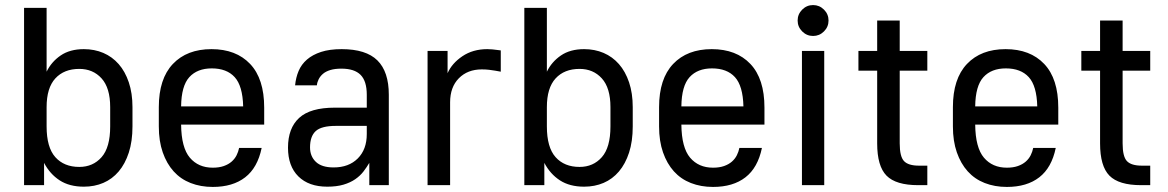

<svg xmlns="http://www.w3.org/2000/svg" viewBox="-20 -731 4610 758"><path d="M311 6Q254 6 215.5 -19Q177 -44 154 -88V0H75V-700H164V-448Q183 -487 219.5 -512Q256 -537 311 -537Q353 -537 388 -522Q423 -507 448.5 -478Q474 -449 488.5 -406Q503 -363 503 -308V-232Q503 -173 488.5 -128.5Q474 -84 448.5 -54Q423 -24 388 -9Q353 6 311 6ZM293 -72Q347 -72 381 -110.5Q415 -149 415 -232V-308Q415 -384 381 -421.5Q347 -459 293 -459Q233 -459 198.5 -421.5Q164 -384 164 -308V-232Q164 -149 198.5 -110.5Q233 -72 293 -72Z M820 7Q772 7 732.5 -8.5Q693 -24 665.5 -54.5Q638 -85 622.5 -129.5Q607 -174 607 -232V-308Q607 -420 662.5 -478.5Q718 -537 815 -537Q912 -537 967.5 -478.5Q1023 -420 1023 -306V-239H695Q696 -148 729.5 -108.5Q763 -69 820 -69Q845 -69 863.5 -75.5Q882 -82 894.5 -93Q907 -104 914 -118Q921 -132 924 -147H1013Q997 -69 948 -31Q899 7 820 7ZM816 -461Q759 -461 727.5 -426.5Q696 -392 695 -311H940Q938 -392 906.5 -426.5Q875 -461 816 -461Z M1272 6Q1199 6 1158 -34.5Q1117 -75 1117 -148Q1117 -225 1161 -265.5Q1205 -306 1302 -306H1428V-357Q1428 -411 1403.5 -435.5Q1379 -460 1328 -460Q1302 -460 1284 -454.5Q1266 -449 1255 -439.5Q1244 -430 1238 -418Q1232 -406 1231 -394H1145Q1148 -425 1159 -451Q1170 -477 1192 -496Q1214 -515 1247.5 -526Q1281 -537 1329 -537Q1425 -537 1470 -492.5Q1515 -448 1515 -357V0H1438V-88Q1428 -71 1415 -54Q1402 -37 1382.5 -23.5Q1363 -10 1336 -2Q1309 6 1272 6ZM1297 -70Q1357 -70 1392.5 -105.5Q1428 -141 1428 -202V-234H1306Q1249 -234 1226.5 -213.5Q1204 -193 1204 -149Q1204 -114 1227 -92Q1250 -70 1297 -70Z M1668 -530H1747V-442Q1764 -481 1805.5 -509Q1847 -537 1904 -537Q1915 -537 1924 -536Q1933 -535 1941 -534Q1950 -533 1957 -532V-448Q1947 -450 1935 -452Q1924 -454 1910.5 -455.5Q1897 -457 1882 -457Q1826 -457 1791.5 -422Q1757 -387 1757 -327V0H1668Z M2286 6Q2229 6 2190.5 -19Q2152 -44 2129 -88V0H2050V-700H2139V-448Q2158 -487 2194.5 -512Q2231 -537 2286 -537Q2328 -537 2363 -522Q2398 -507 2423.5 -478Q2449 -449 2463.5 -406Q2478 -363 2478 -308V-232Q2478 -173 2463.5 -128.5Q2449 -84 2423.5 -54Q2398 -24 2363 -9Q2328 6 2286 6ZM2268 -72Q2322 -72 2356 -110.5Q2390 -149 2390 -232V-308Q2390 -384 2356 -421.5Q2322 -459 2268 -459Q2208 -459 2173.5 -421.5Q2139 -384 2139 -308V-232Q2139 -149 2173.5 -110.5Q2208 -72 2268 -72Z M2795 7Q2747 7 2707.5 -8.5Q2668 -24 2640.5 -54.5Q2613 -85 2597.5 -129.5Q2582 -174 2582 -232V-308Q2582 -420 2637.5 -478.5Q2693 -537 2790 -537Q2887 -537 2942.5 -478.5Q2998 -420 2998 -306V-239H2670Q2671 -148 2704.5 -108.5Q2738 -69 2795 -69Q2820 -69 2838.5 -75.5Q2857 -82 2869.5 -93Q2882 -104 2889 -118Q2896 -132 2899 -147H2988Q2972 -69 2923 -31Q2874 7 2795 7ZM2791 -461Q2734 -461 2702.5 -426.5Q2671 -392 2670 -311H2915Q2913 -392 2881.5 -426.5Q2850 -461 2791 -461Z M3146 -530H3234V0H3146ZM3190 -589Q3165 -589 3147 -607Q3129 -625 3129 -650Q3129 -675 3147 -693Q3165 -711 3190 -711Q3215 -711 3233 -693Q3251 -675 3251 -650Q3251 -625 3233 -607Q3215 -589 3190 -589Z M3605 0Q3517 0 3480 -37.5Q3443 -75 3443 -165V-452H3369V-530H3443V-650H3532V-530H3641V-452H3532V-165Q3532 -113 3549 -95Q3566 -77 3608 -77H3641V0Z M3955 7Q3907 7 3867.5 -8.5Q3828 -24 3800.5 -54.5Q3773 -85 3757.5 -129.5Q3742 -174 3742 -232V-308Q3742 -420 3797.5 -478.5Q3853 -537 3950 -537Q4047 -537 4102.5 -478.5Q4158 -420 4158 -306V-239H3830Q3831 -148 3864.5 -108.5Q3898 -69 3955 -69Q3980 -69 3998.5 -75.5Q4017 -82 4029.5 -93Q4042 -104 4049 -118Q4056 -132 4059 -147H4148Q4132 -69 4083 -31Q4034 7 3955 7ZM3951 -461Q3894 -461 3862.5 -426.5Q3831 -392 3830 -311H4075Q4073 -392 4041.5 -426.5Q4010 -461 3951 -461Z M4485 0Q4397 0 4360 -37.5Q4323 -75 4323 -165V-452H4249V-530H4323V-650H4412V-530H4521V-452H4412V-165Q4412 -113 4429 -95Q4446 -77 4488 -77H4521V0Z"/></svg>

Font: Golos UI
Style: Regular
Weight: 400
Designer: A.Korolkova, Vitaly Kuzmin
Foundry: ParaType Ltd
Version: Version 2.000